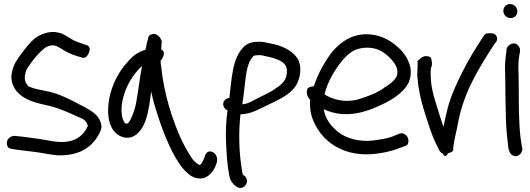

<svg xmlns="http://www.w3.org/2000/svg" viewBox="-20 -729 2609 946"><path d="M480 -108C475 -147 450 -170 423 -186C413 -193 399 -201 384 -208C370 -215 356 -223 338 -232C304 -249 268 -266 228 -276L180 -286C158 -290 129 -298 119 -305C107 -320 102 -326 102 -351C103 -359 105 -370 109 -382C113 -391 128 -414 152 -444C176 -473 196 -490 206 -496C225 -506 239 -508 256 -503L281 -490C303 -474 330 -462 358 -453L379 -447C400 -436 415 -456 420 -476C425 -486 423 -505 400 -509L379 -516C367 -521 354 -525 344 -530C324 -539 308 -553 284 -564H283C243 -578 208 -571 174 -554C151 -543 127 -519 100 -484C73 -449 55 -423 48 -404C41 -386 37 -369 36 -354C36 -293 75 -259 116 -239C162 -217 215 -212 260 -197C302 -182 349 -161 388 -143C403 -133 407 -127 413 -109C396 -69 363 -38 310 -31C257 -24 208 -41 155 -47C126 -50 96 -56 67 -58L49 -60C47 -60 32 -56 27 -51C10 -38 11 -16 20 -3C25 1 32 4 41 5L58 8C85 11 116 16 147 19C182 23 222 32 259 36H260C352 40 411 10 449 -39C461 -55 478 -81 480 -104Z M774 -485C775 -498 776 -514 777 -526C772 -542 754 -569 728 -560C719 -558 715 -554 712 -549C708 -536 701 -508 697 -484C656 -472 632 -451 607 -422C567 -379 531 -312 518 -242C507 -177 511 -113 549 -75C578 -46 625 -39 659 -73C693 -104 706 -157 715 -208C719 -232 721 -253 725 -278C734 -234 748 -187 763 -143C790 -61 831 37 877 96C899 122 919 140 942 147C999 163 1027 119 1040 94L1048 72C1063 25 998 -12 987 49L978 68C975 73 967 85 964 84L963 83H962C958 82 945 74 930 57C914 35 896 4 877 -34C829 -136 787 -270 774 -402C772 -413 771 -421 771 -430C780 -437 801 -475 774 -485ZM680 -404C668 -344 661 -277 650 -218C642 -178 618 -118 605 -120C604 -120 601 -120 597 -121C579 -140 574 -188 583 -231C596 -300 636 -365 680 -404Z M1096 -188 1101 -185C1094 -135 1091 -77 1094 -21C1097 36 1100 90 1110 138C1116 165 1129 179 1144 190C1178 216 1219 164 1183 136H1182L1177 132C1173 123 1171 100 1168 82C1158 14 1156 -75 1163 -148L1165 -166C1175 -166 1186 -167 1199 -170C1215 -173 1234 -180 1252 -189C1266 -196 1282 -203 1298 -211C1349 -237 1417 -262 1445 -320C1461 -353 1468 -407 1445 -442C1416 -485 1363 -506 1307 -516C1289 -520 1272 -525 1246 -523C1221 -523 1197 -514 1182 -499C1122 -441 1122 -336 1110 -246H1106C1098 -244 1090 -240 1086 -234C1073 -217 1082 -197 1095 -188ZM1250 -457C1266 -459 1274 -455 1294 -451C1341 -441 1389 -426 1393 -388C1397 -341 1376 -320 1347 -299H1346C1313 -272 1263 -254 1221 -230C1205 -222 1191 -216 1174 -215C1175 -226 1177 -239 1179 -251C1189 -320 1190 -394 1215 -435C1227 -452 1229 -457 1248 -457Z M1995 -327C2021 -392 1986 -451 1952 -486C1922 -515 1883 -544 1833 -555C1732 -576 1668 -530 1621 -479C1584 -433 1548 -370 1526 -304C1510 -303 1500 -297 1496 -294C1484 -269 1498 -248 1508 -237C1505 -183 1515 -147 1537 -107C1585 -19 1686 45 1829 29C1871 24 1905 16 1933 6L1971 -8C1981 -10 1986 -15 1989 -18C1998 -40 1988 -60 1975 -67C1968 -72 1959 -74 1950 -71H1949L1910 -55C1888 -47 1857 -42 1820 -37C1747 -28 1683 -49 1646 -79C1611 -107 1583 -142 1575 -191C1600 -179 1632 -169 1669 -167C1736 -163 1795 -184 1840 -204C1900 -230 1966 -266 1995 -325ZM1579 -264C1593 -326 1634 -394 1672 -437C1701 -469 1727 -489 1771 -493C1834 -500 1872 -473 1903 -442C1926 -418 1948 -386 1934 -352C1923 -331 1898 -311 1871 -296V-295C1836 -271 1792 -253 1743 -239C1682 -222 1618 -238 1579 -264Z M2213 4C2213 4 2213 -3 2215 -16C2221 -55 2230 -84 2238 -130C2267 -279 2341 -395 2413 -508L2423 -521C2436 -536 2428 -554 2416 -562C2404 -566 2382 -568 2369 -560L2360 -547C2327 -497 2287 -433 2258 -374C2235 -328 2209 -273 2193 -222C2182 -186 2173 -142 2165 -104C2160 -119 2153 -139 2147 -158C2128 -223 2102 -286 2102 -360C2102 -372 2102 -383 2103 -393C2113 -413 2106 -432 2104 -443C2100 -450 2086 -454 2073 -452C2056 -448 2044 -434 2041 -432L2036 -427L2037 -429C2039 -410 2036 -384 2036 -359V-357C2040 -297 2051 -247 2066 -196C2087 -130 2108 -55 2140 2C2143 6 2144 20 2161 27C2170 47 2179 41 2188 26C2200 23 2216 17 2213 6Z M2496 -640C2515 -640 2529 -654 2529 -673C2529 -693 2513 -709 2493 -709C2473 -709 2460 -693 2460 -675C2460 -655 2477 -640 2496 -640ZM2470 -294C2470 -270 2470 -244 2471 -217L2473 -134C2474 -95 2481 -27 2485 2V3L2486 4C2487 8 2488 10 2489 15C2491 22 2497 31 2502 34C2526 53 2558 27 2553 0L2551 -10C2550 -16 2547 -31 2544 -56C2536 -130 2536 -215 2536 -294C2536 -319 2535 -341 2535 -362V-363C2533 -397 2534 -431 2539 -458L2542 -476C2544 -486 2540 -496 2535 -502C2515 -529 2481 -509 2476 -488V-487L2474 -467C2469 -436 2467 -401 2469 -361C2469 -340 2470 -318 2470 -294Z"/></svg>

Font: Stray Cat
Style: ExBd
Weight: 800
Version: Version 1.0